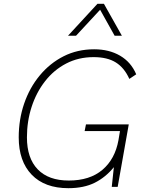

<svg xmlns="http://www.w3.org/2000/svg" viewBox="-20 -978 751 1005"><path d="M430 -327H654L596 0H565L576 -103Q533 -50 476 -21.5Q419 7 338 7Q214 7 146 -63.5Q78 -134 78 -259Q78 -353 106.5 -436Q135 -519 188 -583Q241 -647 313 -683.5Q385 -720 473 -720Q551 -720 608.5 -686.5Q666 -653 693 -589L657 -565Q631 -623 586.5 -651Q542 -679 470 -679Q391 -679 326.5 -645.5Q262 -612 216 -553Q170 -494 145.5 -418.5Q121 -343 121 -259Q121 -150 177.5 -91.5Q234 -33 340 -33Q450 -33 516 -89Q582 -145 600 -244L608 -292H423ZM618 -791H580L504 -927L378 -791H336L490 -958H524Z"/></svg>

Font: Livvic ExtraLight
Style: Italic
Weight: 275
Italic angle: -10°
Designer: Jacques Le Bailly, Baron von Fonthausen
Version: Version 1.001; ttfautohint (v1.8.2)